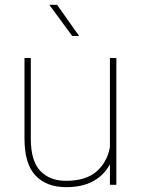

<svg xmlns="http://www.w3.org/2000/svg" viewBox="-20 -770 587 800"><path d="M82 0ZM464.8 -528.3V0H438V-85.4Q413.6 -40 368.2 -15.1Q322.8 9.8 255.9 9.8Q173.8 9.8 127.9 -38.6Q82 -86.9 82 -192.9V-528.3H108.4V-191.9Q108.4 -99.6 147.7 -58.1Q187 -16.6 254.9 -16.6Q337.4 -16.6 381.8 -55.2Q426.3 -93.8 438 -156.7V-528.3ZM280.8 -620.1 185.5 -750H217.8L309.6 -620.1Z"/></svg>

Font: Heebo Thin
Style: Regular
Weight: 250
Designer: Oded Ezer
Foundry: Meir Sadan
Version: Version 2.001; ttfautohint (v1.5.14-ce02) -l 8 -r 50 -G 200 